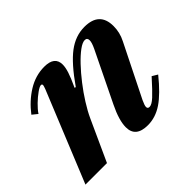

<svg xmlns="http://www.w3.org/2000/svg" viewBox="-130 -718 912 912"><g transform="rotate(-45 326.5 -261.5)"><path d="M403 10.5Q321.5 10.5 321.5 -57Q321.5 -103.5 356.5 -175L479 -427Q492.5 -455.5 492.5 -470Q492.5 -488 476.5 -488Q460.5 -488 435.8 -469.8Q411 -451.5 382.2 -421.2Q353.5 -391 324.8 -354Q296 -317 271.8 -278.5Q247.5 -240 232 -206L138 0H-6.5L179.5 -456Q185.5 -472.5 185.5 -476.5Q185.5 -484 178 -484Q169 -484 148.5 -469.5Q128 -455 106.8 -434.5Q85.5 -414 73 -395L46.5 -416.5Q86.5 -469 139.2 -501.8Q192 -534.5 251 -534.5Q320.5 -534.5 320.5 -479.5Q320.5 -461 312 -434.2Q303.5 -407.5 282 -361.5L288.5 -360Q354 -454 406.8 -493.8Q459.5 -533.5 519.5 -533.5Q620.5 -533.5 620.5 -438Q620.5 -395 600.5 -356L469 -92Q457.5 -67.5 457.5 -57.5Q457.5 -45.5 470 -45.5Q485 -45.5 509 -67.5Q533 -89.5 580 -142L607.5 -125.5Q549 -53 501.8 -21.2Q454.5 10.5 403 10.5Z"/></g></svg>

Font: Libre Caslon Text Bold
Style: Italic
Weight: 700
Italic angle: -22.583°
Designer: Pablo Impallari, Rodrigo Fuenzalida, Katja Schimmel
Foundry: Pablo Impallari, Rodrigo Fuenzalida
Version: Version 2.000